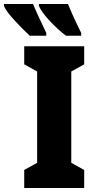

<svg xmlns="http://www.w3.org/2000/svg" viewBox="-99 -947 469 967"><path d="M-79 -927V-917Q-69 -891 -24.5 -843Q20 -795 51 -767H134V-781Q108 -835 91.5 -871.5Q75 -908 67 -927ZM97 -927V-917Q109 -888 148.5 -845Q188 -802 233 -767H310V-781Q283 -836 266.5 -872.5Q250 -909 243 -927ZM325 -91 260 -127V-587L325 -623V-714H23V-623L88 -587V-127L23 -91V0H325Z"/></svg>

Font: Noto Sans Display Condensed Black
Style: Regular
Weight: 900
Width: 3
Designer: Monotype Design team
Foundry: Monotype Imaging Inc.
Version: 1.000